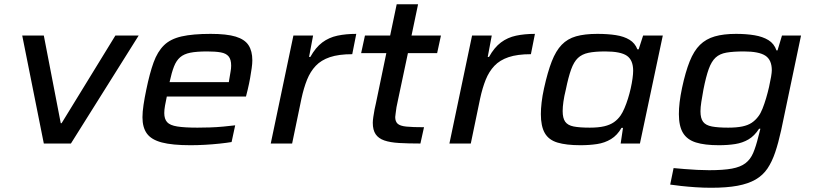

<svg xmlns="http://www.w3.org/2000/svg" viewBox="-20 -678 3849 907"><path d="M187 0 85 -510H187L267 -96H271L525 -510H635L315 0Z M880 8Q794 8 744.5 -5Q695 -18 674 -47Q653 -76 653 -124Q653 -149 658 -182.5Q663 -216 671 -254Q687 -332 705.5 -383Q724 -434 754.5 -464Q785 -494 838 -506Q891 -518 975 -518Q1051 -518 1093.5 -505Q1136 -492 1154 -464.5Q1172 -437 1172 -393Q1172 -377 1169 -356Q1166 -335 1161.5 -309Q1157 -283 1150 -254L1142 -222H768Q763 -199 759.5 -179Q756 -159 756 -144Q756 -116 769.5 -101Q783 -86 817.5 -80.5Q852 -75 913 -75Q939 -75 971 -76Q1003 -77 1034.5 -80Q1066 -83 1091 -86L1074 -7Q1050 -3 1017 0.5Q984 4 948.5 6Q913 8 880 8ZM781 -290H1061L1063 -303Q1066 -323 1069 -338.5Q1072 -354 1072 -368Q1072 -397 1060 -411.5Q1048 -426 1023 -430.5Q998 -435 959 -435Q909 -435 879 -429Q849 -423 831 -407.5Q813 -392 802 -364Q791 -336 781 -290Z M1259 0 1366 -510H1459L1440 -409H1446Q1471 -454 1502.5 -477.5Q1534 -501 1574 -509.5Q1614 -518 1663 -518L1644 -422Q1580 -422 1538.5 -408Q1497 -394 1471.5 -367Q1446 -340 1430.5 -301.5Q1415 -263 1404 -212L1360 0Z M1966 0Q1908 0 1865.5 -2.5Q1823 -5 1795.5 -14.5Q1768 -24 1754.5 -44Q1741 -64 1741 -98Q1741 -108 1743.5 -125.5Q1746 -143 1749.5 -161.5Q1753 -180 1756 -191L1805 -427H1686L1704 -510H1823L1854 -658H1955L1924 -510H2063L2045 -427H1907L1861 -210Q1856 -189 1853 -171.5Q1850 -154 1849 -142.5Q1848 -131 1847 -125Q1847 -104 1858.5 -93.5Q1870 -83 1899.5 -80Q1929 -77 1983 -77Z M2103 0 2210 -510H2303L2284 -409H2290Q2315 -454 2346.5 -477.5Q2378 -501 2418 -509.5Q2458 -518 2507 -518L2488 -422Q2424 -422 2382.5 -408Q2341 -394 2315.5 -367Q2290 -340 2274.5 -301.5Q2259 -263 2248 -212L2204 0Z M2722 8Q2655 8 2613.5 -4.5Q2572 -17 2553.5 -49.5Q2535 -82 2535 -139Q2535 -163 2538.5 -194Q2542 -225 2550 -261Q2567 -338 2586.5 -388Q2606 -438 2633.5 -466.5Q2661 -495 2701.5 -506.5Q2742 -518 2802 -518Q2851 -518 2889.5 -512Q2928 -506 2954 -490Q2980 -474 2991 -445H2997L3018 -510H3111L3003 0H2912L2923 -74H2916Q2896 -39 2866.5 -21Q2837 -3 2800.5 2.5Q2764 8 2722 8ZM2766 -75Q2807 -75 2834.5 -81.5Q2862 -88 2880.5 -101Q2899 -114 2912 -133Q2921 -146 2930 -167Q2939 -188 2946.5 -212Q2954 -236 2959.5 -260.5Q2965 -285 2968 -307Q2971 -329 2971 -344Q2971 -394 2941.5 -414.5Q2912 -435 2839 -435Q2790 -435 2759.5 -428.5Q2729 -422 2710 -404Q2691 -386 2678 -350Q2665 -314 2653 -255Q2645 -223 2641.5 -197.5Q2638 -172 2638 -153Q2638 -120 2650 -103Q2662 -86 2690 -80.5Q2718 -75 2766 -75Z M3339 209Q3303 209 3266 206.5Q3229 204 3197.5 200.5Q3166 197 3146 194L3162 116Q3184 118 3213.5 120.5Q3243 123 3273.5 124.5Q3304 126 3330 126Q3397 126 3437.5 118.5Q3478 111 3501.5 93Q3525 75 3538 44.5Q3551 14 3562 -31Q3565 -41 3567.5 -52Q3570 -63 3572 -70H3566Q3544 -36 3516 -19.5Q3488 -3 3453 2.5Q3418 8 3376 8Q3309 8 3267.5 -5Q3226 -18 3206.5 -50Q3187 -82 3187 -139Q3187 -165 3190.5 -195Q3194 -225 3202 -263Q3218 -338 3238 -388Q3258 -438 3286.5 -466Q3315 -494 3356.5 -506Q3398 -518 3457 -518Q3505 -518 3544 -511.5Q3583 -505 3610 -488.5Q3637 -472 3648 -440H3653L3674 -510H3764L3670 -62Q3657 -3 3642 41.5Q3627 86 3605.5 118Q3584 150 3549.5 170Q3515 190 3464 199.5Q3413 209 3339 209ZM3420 -75Q3459 -75 3486 -80.5Q3513 -86 3531 -98Q3549 -110 3563 -129Q3573 -142 3582 -164.5Q3591 -187 3599 -214Q3607 -241 3613 -267.5Q3619 -294 3622.5 -315Q3626 -336 3626 -346Q3626 -395 3595.5 -415Q3565 -435 3494 -435Q3444 -435 3412 -429.5Q3380 -424 3360.5 -406Q3341 -388 3328 -352Q3315 -316 3303 -255Q3297 -222 3293 -196.5Q3289 -171 3289 -152Q3289 -119 3301.5 -102.5Q3314 -86 3343 -80.5Q3372 -75 3420 -75Z"/></svg>

Font: Saira Expanded Medium
Style: Italic
Weight: 500
Width: 7
Italic angle: -12°
Designer: Hector Gatti with collaboration of the Omnibus-Type team
Foundry: Omnibus-Type
Version: Version 1.101